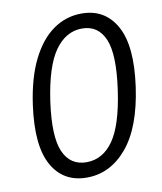

<svg xmlns="http://www.w3.org/2000/svg" viewBox="-83 -801 743 879"><g transform="rotate(-10 288.0 -361.0)"><path d="M250.5 11Q141 11 89.5 -81.5Q38 -174 63.5 -358.5Q81 -483 122.5 -566.2Q164 -649.5 223.5 -691.2Q283 -733 355.5 -733Q464 -733 516 -639.5Q568 -546 542 -360Q516 -175 437.8 -82Q359.5 11 250.5 11ZM261 -58.5Q337 -58.5 386.5 -129.5Q436 -200.5 458.5 -360Q481.5 -521.5 451 -593.2Q420.5 -665 345.5 -665Q270.5 -665 219.2 -592.8Q168 -520.5 145 -360Q123 -201 154.2 -129.8Q185.5 -58.5 261 -58.5Z"/></g></svg>

Font: Public Sans Thin Light
Style: Italic
Weight: 300
Italic angle: -8°
Version: Version 2.001